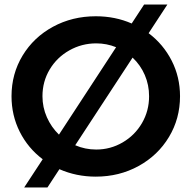

<svg xmlns="http://www.w3.org/2000/svg" viewBox="-20 -775 849 850"><path d="M777 -349Q777 -250 728 -168.5Q679 -87 593.5 -40Q508 7 404 7Q318 7 243 -26L190 55H87L169 -70Q104 -119 67.5 -191.5Q31 -264 31 -349Q31 -448 80 -529Q129 -610 214.5 -656.5Q300 -703 404 -703Q490 -703 563 -671L618 -755H721L638 -628Q703 -579 740 -506.5Q777 -434 777 -349ZM241 -179 494 -566Q452 -583 406 -583Q342 -583 287 -552Q232 -521 200 -467.5Q168 -414 168 -349Q168 -300 187.5 -256Q207 -212 241 -179ZM640 -349Q640 -399 621 -443Q602 -487 567 -520L313 -132Q357 -113 406 -113Q469 -113 523 -144.5Q577 -176 608.5 -230Q640 -284 640 -349Z"/></svg>

Font: Montserrat arm2 Medium
Style: Regular
Weight: 500
Designer: Julieta Ulanovsky
Foundry: Julieta Ulanovsky
Version: Version 6.000